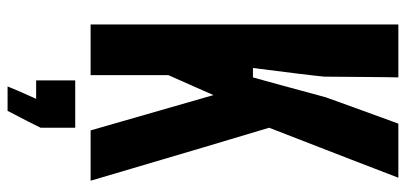

<svg xmlns="http://www.w3.org/2000/svg" viewBox="-298 -542 1056 499"><g transform="rotate(90 229.5 -292.0)"><path d="M43 0H174.8V-202.1C201.2 -260.7 217.8 -299.8 226.6 -319.3C272.5 -160.2 302.7 -53.7 318.4 0H449.2C380.9 -231.4 335 -386.7 311.5 -463.9C377 -631.8 419.9 -744.1 441.4 -799.8H300.8C266.6 -705.1 243.2 -642.6 232.4 -611.3C207 -516.6 189.5 -454.1 180.7 -421.9H156.2C168 -514.6 175.8 -576.2 178.7 -607.4C179.7 -704.1 179.7 -767.6 180.7 -799.8H43V0ZM204.1 215.8H267.6C290 172.9 304.7 144.5 311.5 129.9V40H188.5V141.6H236.3C219.7 178.7 209 203.1 204.1 215.8Z"/></g></svg>

Font: Yellow Ladder Regular
Style: Regular
Weight: 400
Designer: Zima Creative
Version: Version 2.002